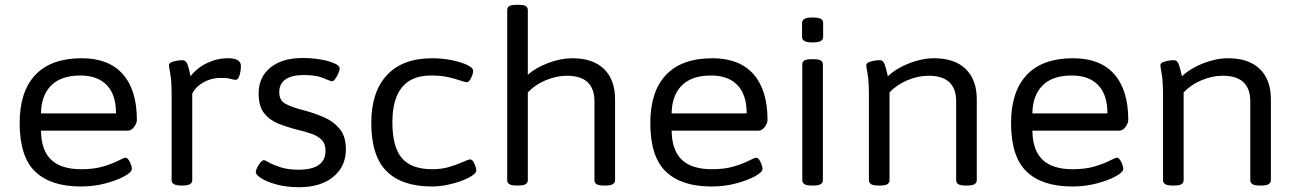

<svg xmlns="http://www.w3.org/2000/svg" viewBox="-20 -772 5403 801"><path d="M317 6Q192 6 127 -56Q62 -118 62 -259Q62 -390 127.5 -459.5Q193 -529 321 -529Q434 -529 492.5 -462.5Q551 -396 551 -272Q551 -258 539.5 -242.5Q528 -227 514 -227H151Q152 -145 193.5 -105.5Q235 -66 319 -66Q373 -66 412 -78Q451 -90 474 -102Q497 -114 504 -114Q513 -114 521.5 -96.5Q530 -79 530 -67Q530 -54 499.5 -37Q469 -20 420.5 -7Q372 6 317 6ZM151 -299H464Q464 -377 425.5 -417Q387 -457 315 -457Q235 -457 193.5 -415.5Q152 -374 151 -299Z M736 2Q696 2 696 -20V-372Q696 -434 690.5 -463.5Q685 -493 685 -500Q685 -508 695.5 -512.5Q706 -517 719.5 -519Q733 -521 741 -521Q755 -521 761.5 -505Q768 -489 775 -454Q802 -489 844 -509Q886 -529 931 -529Q985 -529 985 -497Q985 -475 979 -457Q973 -439 964 -439Q954 -439 942 -443Q930 -447 901 -447Q862 -447 829.5 -429Q797 -411 782 -381V-20Q782 2 742 2Z M1228 9Q1176 9 1135 -2Q1094 -13 1070.5 -28Q1047 -43 1047 -54Q1047 -60 1052.5 -72Q1058 -84 1066.5 -94Q1075 -104 1082 -104Q1085 -104 1102.5 -94Q1120 -84 1151 -74Q1182 -64 1225 -64Q1338 -64 1338 -143Q1338 -172 1322.5 -188Q1307 -204 1280.5 -213.5Q1254 -223 1220 -231Q1180 -241 1143 -255.5Q1106 -270 1082.5 -299Q1059 -328 1059 -382Q1059 -450 1108 -490Q1157 -530 1242 -530Q1282 -530 1317 -524Q1352 -518 1374.5 -508Q1397 -498 1397 -487Q1397 -479 1391.5 -466Q1386 -453 1378.5 -443Q1371 -433 1365 -433Q1360 -433 1329.5 -446Q1299 -459 1247 -459Q1198 -459 1171.5 -441Q1145 -423 1145 -387Q1145 -354 1170 -339.5Q1195 -325 1247 -312Q1292 -300 1332 -282.5Q1372 -265 1397.5 -234Q1423 -203 1423 -149Q1423 -77 1370 -34Q1317 9 1228 9Z M1782 6Q1657 6 1593 -57.5Q1529 -121 1529 -259Q1529 -389 1594.5 -459Q1660 -529 1783 -529Q1825 -529 1864.5 -521Q1904 -513 1929 -501Q1954 -489 1954 -477Q1954 -465 1945.5 -447Q1937 -429 1927 -429Q1920 -429 1900.5 -436Q1881 -443 1850.5 -450Q1820 -457 1778 -457Q1617 -457 1617 -261Q1617 -159 1656.5 -112.5Q1696 -66 1784 -66Q1824 -66 1857.5 -76.5Q1891 -87 1913 -97Q1935 -107 1941 -107Q1951 -107 1959 -89.5Q1967 -72 1967 -60Q1967 -51 1950 -39.5Q1933 -28 1905 -17.5Q1877 -7 1844.5 -0.5Q1812 6 1782 6Z M2135 2Q2113 2 2104.5 -4Q2096 -10 2096 -20V-730Q2096 -741 2104.5 -746.5Q2113 -752 2135 -752H2143Q2165 -752 2173.5 -746.5Q2182 -741 2182 -730V-460Q2214 -489 2266.5 -509Q2319 -529 2368 -529Q2453 -529 2499.5 -484.5Q2546 -440 2546 -357V-20Q2546 -10 2537 -4Q2528 2 2507 2H2499Q2477 2 2468.5 -4Q2460 -10 2460 -20V-349Q2460 -456 2345 -456Q2301 -456 2256 -437Q2211 -418 2182 -386V-20Q2182 -10 2173.5 -4Q2165 2 2143 2Z M2948 6Q2823 6 2758 -56Q2693 -118 2693 -259Q2693 -390 2758.5 -459.5Q2824 -529 2952 -529Q3065 -529 3123.5 -462.5Q3182 -396 3182 -272Q3182 -258 3170.5 -242.5Q3159 -227 3145 -227H2782Q2783 -145 2824.5 -105.5Q2866 -66 2950 -66Q3004 -66 3043 -78Q3082 -90 3105 -102Q3128 -114 3135 -114Q3144 -114 3152.5 -96.5Q3161 -79 3161 -67Q3161 -54 3130.5 -37Q3100 -20 3051.5 -7Q3003 6 2948 6ZM2782 -299H3095Q3095 -377 3056.5 -417Q3018 -457 2946 -457Q2866 -457 2824.5 -415.5Q2783 -374 2782 -299Z M3366 2Q3344 2 3335.5 -4Q3327 -10 3327 -20V-503Q3327 -514 3335.5 -519.5Q3344 -525 3366 -525H3374Q3396 -525 3404.5 -519.5Q3413 -514 3413 -503V-20Q3413 -10 3404.5 -4Q3396 2 3374 2ZM3370 -595Q3346 -595 3336 -601Q3326 -607 3326 -617V-677Q3326 -687 3336 -693Q3346 -699 3370 -699Q3394 -699 3404 -693.5Q3414 -688 3414 -677V-617Q3414 -607 3404 -601Q3394 -595 3370 -595Z M3644 2Q3622 2 3613.5 -4Q3605 -10 3605 -20V-372Q3605 -434 3599.5 -463.5Q3594 -493 3594 -500Q3594 -508 3604.5 -512.5Q3615 -517 3628.5 -519Q3642 -521 3650 -521Q3664 -521 3670 -505.5Q3676 -490 3684 -454Q3721 -488 3774 -508.5Q3827 -529 3877 -529Q3962 -529 4008.5 -484.5Q4055 -440 4055 -357V-20Q4055 -10 4046 -4Q4037 2 4016 2H4008Q3986 2 3977.5 -4Q3969 -10 3969 -20V-349Q3969 -456 3854 -456Q3810 -456 3765 -437Q3720 -418 3691 -386V-20Q3691 -10 3682.5 -4Q3674 2 3652 2Z M4453 6Q4328 6 4263 -56Q4198 -118 4198 -259Q4198 -390 4263.5 -459.5Q4329 -529 4457 -529Q4570 -529 4628.5 -462.5Q4687 -396 4687 -272Q4687 -258 4675.5 -242.5Q4664 -227 4650 -227H4287Q4288 -145 4329.5 -105.5Q4371 -66 4455 -66Q4509 -66 4548 -78Q4587 -90 4610 -102Q4633 -114 4640 -114Q4649 -114 4657.5 -96.5Q4666 -79 4666 -67Q4666 -54 4635.5 -37Q4605 -20 4556.5 -7Q4508 6 4453 6ZM4287 -299H4600Q4600 -377 4561.5 -417Q4523 -457 4451 -457Q4371 -457 4329.5 -415.5Q4288 -374 4287 -299Z M4871 2Q4849 2 4840.5 -4Q4832 -10 4832 -20V-372Q4832 -434 4826.5 -463.5Q4821 -493 4821 -500Q4821 -508 4831.5 -512.5Q4842 -517 4855.5 -519Q4869 -521 4877 -521Q4891 -521 4897 -505.5Q4903 -490 4911 -454Q4948 -488 5001 -508.5Q5054 -529 5104 -529Q5189 -529 5235.5 -484.5Q5282 -440 5282 -357V-20Q5282 -10 5273 -4Q5264 2 5243 2H5235Q5213 2 5204.5 -4Q5196 -10 5196 -20V-349Q5196 -456 5081 -456Q5037 -456 4992 -437Q4947 -418 4918 -386V-20Q4918 -10 4909.5 -4Q4901 2 4879 2Z"/></svg>

Font: Asap Semi Expanded
Style: Regular
Weight: 400
Width: 6
Designer: Pablo Cosgaya
Foundry: Omnibus-Type
Version: Version 3.001; ttfautohint (v1.8.4.7-5d5b)